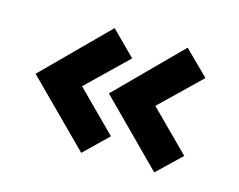

<svg xmlns="http://www.w3.org/2000/svg" viewBox="-63 -548 695 559"><g transform="rotate(15 284.0 -268.0)"><path d="M393 -268 512 -149 440 -80 253 -268 440 -456 513 -384ZM172 -268 291 -149 220 -80 32 -268 220 -456 292 -384Z"/></g></svg>

Font: Advent Pro
Style: Regular
Weight: 400
Designer: VivaRado, Andreas Kalpakidis
Foundry: VivaRado, Andreas Kalpakidis
Version: Version 3.000